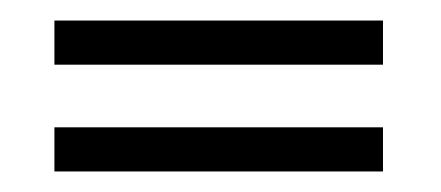

<svg xmlns="http://www.w3.org/2000/svg" viewBox="-20 -432 430 187"><path d="M33 -369H353V-412H33ZM33 -265H353V-308H33Z"/></svg>

Font: Advent Pro Light
Style: Regular
Weight: 300
Version: Version 3.000